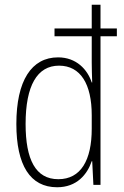

<svg xmlns="http://www.w3.org/2000/svg" viewBox="-20 -780 525 810"><path d="M221 10C304 10 348 -44 367 -100H369L374 0H404V-627H473V-660H404V-760H367V-660H210V-627H367V-516C367 -490 368 -462 369 -432H367C349 -487 302 -538 225 -538C113 -538 49 -440 49 -257C49 -83 107 10 221 10ZM226 -24C130 -24 88 -107 88 -257C88 -419 137 -503 229 -503C320 -503 367 -425 367 -294V-237C367 -104 321 -24 226 -24Z"/></svg>

Font: Noto Sans Arabic UI Cn XLt
Style: Regular
Weight: 200
Width: 3
Designer: Monotype Design Team, Nadine Chahine and Nizar Qandah
Foundry: Monotype Imaging Inc.
Version: Version 2.010